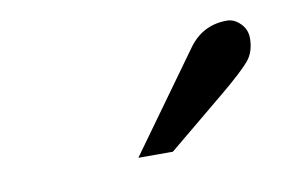

<svg xmlns="http://www.w3.org/2000/svg" viewBox="-35 -730 389 263"><g transform="rotate(-10 159.5 -598.0)"><path d="M140 -516 238 -652Q258 -680 292 -680Q302 -680 310.5 -671.5Q319 -663 319 -651Q319 -632 309 -620Q299 -608 269 -583L188 -516Z"/></g></svg>

Font: STIX MathJax Alphabets
Style: Bold Italic
Weight: 700
Italic angle: -16.33°
Designer: MicroPress Inc., with final additions and corrections provided by Coen Hoffman, Elsevier (retired)
Version: Version 1.1.1